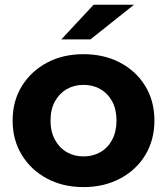

<svg xmlns="http://www.w3.org/2000/svg" viewBox="-20 -771 695 799"><path d="M327.5 7.6Q242 7.6 175.5 -28Q109 -63.6 70.7 -126.2Q32.5 -188.8 32.5 -269.3Q32.5 -350.4 70.9 -412.6Q109.3 -474.8 175.5 -510.2Q241.8 -545.5 327.5 -545.5Q413.3 -545.5 480.1 -510.2Q546.9 -474.9 584.7 -412.7Q622.6 -350.6 622.6 -269.3Q622.6 -188.6 584.8 -126.1Q547 -63.6 480 -28Q413 7.6 327.5 7.6ZM327.5 -120.1Q367 -120.1 397.9 -137.9Q428.7 -155.6 446.8 -189.5Q464.8 -223.3 464.8 -269.2Q464.8 -316 446.8 -349.2Q428.7 -382.3 397.9 -400.1Q367 -417.8 327.8 -417.8Q288.7 -417.8 257.8 -400.1Q226.9 -382.3 208.6 -349.2Q190.3 -316 190.3 -269.2Q190.3 -223.3 208.6 -189.5Q226.9 -155.6 257.8 -137.9Q288.6 -120.1 327.5 -120.1ZM235.2 -607 369.6 -751.3H537.6L356.3 -607Z"/></svg>

Font: Montserrat Thin
Style: Regular
Weight: 100
Designer: Julieta Ulanovsky
Foundry: Julieta Ulanovsky
Version: Version 9.000